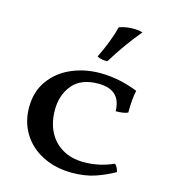

<svg xmlns="http://www.w3.org/2000/svg" viewBox="-113 -854 847 952"><g transform="rotate(15 310.0 -377.5)"><path d="M537 -354Q518 -344 475 -344Q473 -402 443 -428Q413 -454 358 -454Q269 -454 225.5 -402Q182 -350 182 -272Q182 -211 205.5 -163Q229 -115 275.5 -87Q322 -59 387 -59Q467 -59 539 -92Q546 -86 551.5 -75.5Q557 -65 559 -54Q507 -25 457 -9Q407 7 344 7Q260 7 194 -26Q128 -59 91.5 -118Q55 -177 55 -252Q55 -333 96.5 -390.5Q138 -448 206 -477.5Q274 -507 353 -507Q449 -507 547 -468Q537 -426 537 -354ZM318 -583Q364 -678 382 -750Q420 -764 464 -762Q482 -762 502 -756Q433 -674 371 -573Q340 -571 318 -583Z"/></g></svg>

Font: Vollkorn SC SemiBold
Style: Regular
Weight: 600
Designer: Friedrich Althausen
Foundry: Friedrich Althausen
Version: Version 4.015